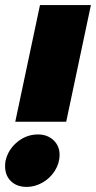

<svg xmlns="http://www.w3.org/2000/svg" viewBox="-34 -719 377 754"><path d="M123 -699H323L226 -241H26ZM-14 -66Q-14 -80 -12 -88Q-2 -132 34 -161.5Q70 -191 115 -191Q152 -191 176 -168.5Q200 -146 200 -111Q200 -78 181.5 -48.5Q163 -19 133 -2Q103 15 71 15Q32 15 9 -7.5Q-14 -30 -14 -66Z"/></svg>

Font: Prompt ExtraBold
Style: Italic
Weight: 800
Italic angle: -12°
Designer: Katatrad Team
Foundry: CadsonDemak
Version: Version 1.001